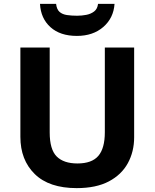

<svg xmlns="http://www.w3.org/2000/svg" viewBox="-20 -959 796 989"><path d="M671 -252Q671 -178 638.5 -118.5Q606 -59 540.5 -24.5Q475 10 375 10Q233 10 159 -62.5Q85 -135 85 -254V-714H236V-277Q236 -189 272 -153Q308 -117 379 -117Q453 -117 486.5 -156Q520 -195 520 -278V-714H671ZM570 -939Q565 -866 512 -820Q459 -774 376 -774Q290 -774 240 -819Q190 -864 186 -939H269Q272 -911 286.5 -898Q301 -885 325 -881.5Q349 -878 377 -878Q401 -878 424.5 -882.5Q448 -887 465 -900Q482 -913 485 -939Z"/></svg>

Font: Noto Sans Thaana
Style: Regular
Weight: 400
Designer: Monotype Design Team
Foundry: Monotype Imaging Inc.
Version: Version 2.001